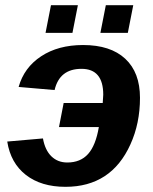

<svg xmlns="http://www.w3.org/2000/svg" viewBox="-20 -712 592 742"><path d="M301 -538Q407 -538 464 -485Q521 -432 521 -334Q521 -235 484 -154Q410 10 233 10Q139 10 80 -36Q21 -82 8 -165L146 -177Q154 -132 178.5 -108Q203 -84 240 -84Q291 -84 320.5 -117Q350 -150 362 -221H208L226 -314H377L379 -346Q379 -446 295 -446Q210 -446 191 -364L52 -376Q73 -451 139 -494.5Q205 -538 301 -538ZM474 -585H368L389 -692H495ZM260 -585H156L177 -692H281Z"/></svg>

Font: Libra Sans
Style: Bold Italic
Weight: 700
Italic angle: -12°
Foundry: Context Ltd
Version: Version 1.002